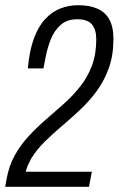

<svg xmlns="http://www.w3.org/2000/svg" viewBox="-32 -718 456 738"><path d="M-12 0 -7 -28Q2 -80 24.5 -120.5Q47 -161 78.5 -195Q110 -229 145.5 -259.5Q181 -290 215 -320.5Q249 -351 277 -386.5Q305 -422 321.5 -466Q338 -510 338 -567Q338 -604 321.5 -624Q305 -644 265 -644Q226 -644 201.5 -622.5Q177 -601 163.5 -567.5Q150 -534 143 -496L135 -455H75Q81 -523 98 -569.5Q115 -616 141.5 -644.5Q168 -673 200 -685.5Q232 -698 268 -698Q310 -698 340.5 -685.5Q371 -673 387.5 -644.5Q404 -616 404 -568Q404 -506 386.5 -457Q369 -408 340.5 -369Q312 -330 277.5 -297.5Q243 -265 207 -234.5Q171 -204 139.5 -173Q108 -142 87 -107Q81 -96 75.5 -83.5Q70 -71 67 -58H321L310 0Z"/></svg>

Font: Archivo ExtraCondensed Light
Style: Italic
Weight: 300
Width: 2
Italic angle: -10°
Designer: Hector Gatti
Foundry: Omnibus-Type
Version: Version 2.001